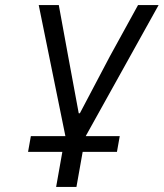

<svg xmlns="http://www.w3.org/2000/svg" viewBox="-20 -536 644 756"><path d="M90.5 62 101.5 0H237.5L132.5 -516H211.5L248.5 -314L290 -90H294.5L412.5 -314L523.5 -516H604.5L317.5 0H451.5L440.5 62H305.5L281 200H201L225.5 62Z"/></svg>

Font: JuliaMono BoldItalic
Style: Regular
Weight: 700
Italic angle: -9°
Monospace: yes
Designer: cormullion
Foundry: corm
Version: Version 0.049; ttfautohint (v1.8.4)